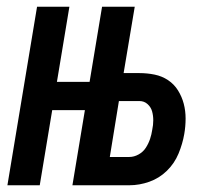

<svg xmlns="http://www.w3.org/2000/svg" viewBox="-20 -550 640 570"><path d="M2 0 90 -530H186L149 -307H295L281 -223H135L98 0ZM195 0 283 -530H380L347 -333H394Q417 -333 439 -328.5Q461 -324 479 -312Q497 -300 508.5 -281.5Q520 -263 525.5 -242Q531 -221 531 -198Q531 -175 527 -152Q522 -123 510 -94Q498 -65 475.5 -43Q453 -21 423.5 -10.5Q394 0 364 0ZM364 -84Q378 -84 391.5 -91.5Q405 -99 413 -111.5Q421 -124 425.5 -137.5Q430 -151 432 -165Q435 -179 435 -193Q435 -207 431.5 -219.5Q428 -232 418 -241Q408 -250 394 -250H333L306 -84Z"/></svg>

Font: Iosevka Curly MdExObl
Style: Regular
Weight: 500
Width: 7
Italic angle: -9°
Monospace: yes
Designer: Belleve Invis
Foundry: Belleve Invis
Version: Version 11.1.0; ttfautohint (v1.8.3)